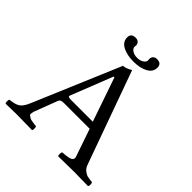

<svg xmlns="http://www.w3.org/2000/svg" viewBox="-212 -962 1119 1119"><g transform="rotate(45 347.5 -402.0)"><path d="M415 -763.2Q415 -766.1 414.6 -770.5Q414.1 -774.9 414.1 -775.9Q414.1 -788.1 422.6 -797.1Q431.2 -806.2 446.8 -806.2Q483.9 -806.2 483.9 -772.9Q483.9 -735.8 448 -717Q412.1 -698.2 359.1 -698.2Q306.2 -698.2 270 -717Q233.9 -735.8 233.9 -772.9Q233.9 -806.2 271 -806.2Q287.1 -806.2 295.7 -797.1Q304.2 -788.1 304.2 -775.9Q304.2 -774.9 303.7 -770.5Q303.2 -766.1 303.2 -763.2Q303.2 -750 319.1 -739.5Q335 -729 358.9 -729Q382.8 -729 398.9 -739.5Q415 -750 415 -763.2ZM263.2 -283.2H439.9L346.2 -555.2H339.8L237.8 -296.4Q234.9 -288.6 240.7 -285.9Q246.6 -283.2 263.2 -283.2ZM154.8 -79.1Q153.8 -69.3 151.9 -61.8Q149.9 -54.2 157.5 -49.1Q165 -43.9 169.4 -41Q173.8 -38.1 186 -35.6Q198.2 -33.2 205.1 -32.7Q211.9 -32.2 224.1 -30.8Q228 -25.9 228 -13.9Q228 -2 224.1 2Q149.9 0 96.2 0Q59.1 0 6.8 2Q2 -2 2 -13.9Q2 -25.9 6.8 -30.8Q44.9 -33.7 66.9 -46.4Q88.9 -59.1 106.9 -102.1L334 -638.2Q356 -638.2 389.2 -658.2L595.2 -85.9Q603 -63 618.4 -51Q633.8 -39.1 647 -36.1Q660.2 -33.2 685.1 -30.8Q689.9 -25.9 689.9 -13.9Q689.9 -2 685.1 2Q615.2 0 570.8 0Q513.7 0 439.9 2Q436 -2 436 -13.9Q436 -25.9 439.9 -30.8Q448.7 -31.7 453.9 -32Q459 -32.2 467 -33.2Q475.1 -34.2 479.5 -35.2Q483.9 -36.1 490 -37.1Q496.1 -38.1 499.5 -39.6Q502.9 -41 507.1 -43.5Q511.2 -45.9 512.7 -48.3Q514.2 -50.8 515.6 -54.4Q517.1 -58.1 516.6 -62.5Q516.1 -66.9 514.2 -71.8L456.1 -241.2H245.1Q227.1 -241.2 220.5 -237.5Q213.9 -233.9 210 -224.1Z"/></g></svg>

Font: Linux Libertine O
Style: Regular
Weight: 400
Designer: Philipp H. Poll
Foundry: Philipp H. Poll
Version: Version 5.3.0